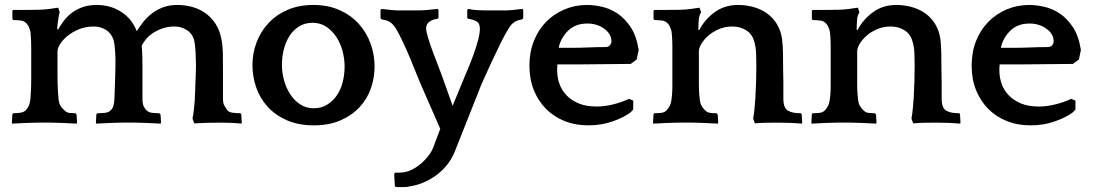

<svg xmlns="http://www.w3.org/2000/svg" viewBox="-20 -495 4413 775"><path d="M30 -452 34 -455H84Q107 -455 133.5 -455.5Q160 -456 180 -459L215 -464L221 -445Q219 -440 217.5 -431.5Q216 -423 214.5 -413Q213 -403 212 -393.5Q211 -384 211 -377L214 -375Q225 -395 239.5 -413.5Q254 -432 273 -445.5Q292 -459 316 -467Q340 -475 371 -475Q426 -475 469.5 -447Q513 -419 532 -369Q543 -387 558 -406Q573 -425 593 -440.5Q613 -456 638.5 -465.5Q664 -475 696 -475Q727 -475 756 -467Q785 -459 809 -442Q833 -425 850 -399Q867 -373 874 -336Q879 -310 879.5 -281Q880 -252 880 -223V-98Q880 -78 885.5 -69Q891 -60 896 -52Q903 -42 918.5 -40Q934 -38 950 -38L954 -34L956 0L954 4Q936 2 915 1Q894 0 874 0Q813 0 764 3L757 -17Q760 -30 762.5 -51Q765 -72 766 -88Q767 -101 767.5 -122Q768 -143 769 -164.5Q770 -186 770.5 -204.5Q771 -223 771 -233Q771 -253 769.5 -283.5Q768 -314 763 -335Q755 -361 733 -374.5Q711 -388 684 -388Q658 -388 636.5 -380.5Q615 -373 598 -362Q581 -351 569.5 -337Q558 -323 552 -311Q554 -289 554.5 -267Q555 -245 555 -223V-98Q555 -77 559.5 -67Q564 -57 572 -49Q581 -41 594.5 -39.5Q608 -38 623 -38L628 -33L630 0L628 4Q621 4 607 3Q593 2 577 1.5Q561 1 547 0.5Q533 0 526 0H472Q465 0 450.5 0.5Q436 1 420.5 1.5Q405 2 390.5 3Q376 4 369 4L367 0L369 -34L373 -38Q389 -38 403.5 -39.5Q418 -41 426 -49Q434 -56 437.5 -67Q441 -78 442 -98Q442 -110 443 -129.5Q444 -149 444.5 -169Q445 -189 445.5 -206.5Q446 -224 446 -233Q446 -243 446 -256.5Q446 -270 445 -284Q444 -298 442.5 -311Q441 -324 438 -335Q429 -361 407.5 -374.5Q386 -388 359 -388Q326 -388 299 -377Q272 -366 252.5 -350Q233 -334 222.5 -317Q212 -300 212 -287V-195Q212 -173 212.5 -159Q213 -145 213.5 -135Q214 -125 214.5 -116.5Q215 -108 216 -98Q218 -77 225 -66.5Q232 -56 243 -47Q251 -40 261.5 -39Q272 -38 284 -38L289 -33L291 0L289 4Q282 4 267.5 3Q253 2 237.5 1.5Q222 1 207.5 0.5Q193 0 186 0H132Q125 0 110.5 0.5Q96 1 80.5 1.5Q65 2 50.5 3Q36 4 29 4L28 0L30 -34L33 -38Q49 -38 62.5 -40Q76 -42 84 -50Q91 -57 96 -67.5Q101 -78 103 -98Q104 -114 105 -130.5Q106 -147 106 -183V-266Q106 -287 106 -301.5Q106 -316 105.5 -327Q105 -338 104.5 -347Q104 -356 103 -366Q101 -376 97 -385Q93 -394 90 -397Q80 -410 65 -412Q50 -414 34 -414L30 -418Z M1245 -475Q1304 -475 1350 -454.5Q1396 -434 1427.5 -399.5Q1459 -365 1475.5 -320Q1492 -275 1492 -227Q1492 -181 1477 -138Q1462 -95 1431 -62Q1400 -29 1354 -9Q1308 11 1247 11Q1184 11 1137 -10Q1090 -31 1059.5 -65Q1029 -99 1014 -142.5Q999 -186 999 -232Q999 -281 1016 -325Q1033 -369 1064.5 -402.5Q1096 -436 1141.5 -455.5Q1187 -475 1245 -475ZM1246 -58Q1277 -58 1300.5 -72.5Q1324 -87 1340 -110.5Q1356 -134 1363.5 -164.5Q1371 -195 1371 -227Q1371 -258 1362.5 -289.5Q1354 -321 1337.5 -346Q1321 -371 1297 -387Q1273 -403 1242 -403Q1210 -403 1186.5 -388Q1163 -373 1148 -349Q1133 -325 1125.5 -295Q1118 -265 1118 -234Q1118 -202 1126.5 -171Q1135 -140 1151.5 -114.5Q1168 -89 1192 -73.5Q1216 -58 1246 -58Z M1816 116Q1804 146 1784.5 170.5Q1765 195 1740 213Q1715 231 1687 242.5Q1659 254 1630 258Q1622 260 1611.5 260Q1601 260 1581 260L1574 258L1571 207L1575 202H1589Q1601 202 1615 199.5Q1629 197 1642 190Q1671 176 1695.5 150Q1720 124 1729 100L1757 25L1677 -158Q1672 -169 1661 -197Q1650 -225 1636 -258.5Q1622 -292 1606.5 -325Q1591 -358 1578 -380Q1568 -396 1555.5 -405Q1543 -414 1522 -416L1516 -421V-455L1520 -459Q1537 -457 1556 -455Q1575 -453 1591 -453H1670Q1685 -453 1706.5 -455Q1728 -457 1746 -459L1750 -455V-423L1746 -419Q1727 -417 1713.5 -407.5Q1700 -398 1700 -380Q1700 -368 1708.5 -340.5Q1717 -313 1728.5 -282Q1740 -251 1750.5 -224.5Q1761 -198 1764 -189L1807 -68L1857 -189Q1864 -205 1874 -229.5Q1884 -254 1893.5 -281Q1903 -308 1910 -334Q1917 -360 1917 -380Q1917 -402 1902 -409.5Q1887 -417 1870 -419L1866 -423V-455L1870 -459Q1889 -455 1906 -454Q1923 -453 1938 -453H2019Q2036 -453 2052.5 -455Q2069 -457 2088 -459L2092 -455V-421L2086 -416Q2069 -414 2056.5 -406Q2044 -398 2033 -380Q2018 -356 1999.5 -318.5Q1981 -281 1963.5 -243Q1946 -205 1932 -174Q1918 -143 1914 -131Z M2550 -255 2526 -237Q2472 -237 2419.5 -236Q2367 -235 2312 -235H2230Q2229 -228 2229 -221.5Q2229 -215 2229 -209Q2229 -183 2238 -157Q2247 -131 2266.5 -110.5Q2286 -90 2316 -77.5Q2346 -65 2389 -65Q2420 -65 2454.5 -73.5Q2489 -82 2519 -96L2536 -89V-53L2526 -42Q2502 -23 2455.5 -6Q2409 11 2355 11Q2302 11 2258.5 -6.5Q2215 -24 2183.5 -56Q2152 -88 2134.5 -132Q2117 -176 2117 -230Q2117 -285 2135 -330Q2153 -375 2184.5 -407Q2216 -439 2258.5 -457Q2301 -475 2350 -475Q2376 -475 2408.5 -468Q2441 -461 2471 -441.5Q2501 -422 2525 -386.5Q2549 -351 2558 -293ZM2351 -400Q2302 -400 2272.5 -370.5Q2243 -341 2235 -302H2285Q2320 -302 2354 -303.5Q2388 -305 2423 -305Q2436 -305 2442 -312.5Q2448 -320 2448 -328Q2448 -358 2419 -379Q2390 -400 2351 -400Z M2802 -373Q2825 -417 2865 -446Q2905 -475 2959 -475Q2990 -475 3020 -467Q3050 -459 3074.5 -442Q3099 -425 3115.5 -398.5Q3132 -372 3137 -336Q3140 -310 3140.5 -281Q3141 -252 3141 -223Q3142 -189 3142 -160.5Q3142 -132 3142 -98Q3142 -75 3147.5 -63.5Q3153 -52 3161 -48Q3172 -42 3184.5 -40Q3197 -38 3213 -38L3216 -34L3218 0L3216 4Q3195 2 3169.5 1Q3144 0 3120 0Q3096 0 3072 0.5Q3048 1 3027 3L3020 -17Q3023 -30 3025.5 -56Q3028 -82 3029 -98Q3031 -136 3032 -169Q3033 -202 3033 -228Q3033 -251 3032 -278Q3031 -305 3025 -325Q3017 -357 2992.5 -372.5Q2968 -388 2936 -388Q2906 -388 2881 -377Q2856 -366 2838.5 -350.5Q2821 -335 2811 -318Q2801 -301 2801 -288V-185Q2801 -165 2801 -152.5Q2801 -140 2801.5 -131Q2802 -122 2802.5 -114.5Q2803 -107 2804 -98Q2806 -77 2812.5 -66.5Q2819 -56 2827 -49Q2835 -41 2846 -39.5Q2857 -38 2872 -38L2877 -33L2879 0L2877 4Q2870 4 2856 3Q2842 2 2826 1.5Q2810 1 2796 0.5Q2782 0 2775 0H2720Q2713 0 2698.5 0.5Q2684 1 2668.5 1.5Q2653 2 2638.5 3Q2624 4 2617 4L2616 0L2618 -34L2621 -38Q2637 -38 2649.5 -39.5Q2662 -41 2670 -49Q2677 -56 2683 -67Q2689 -78 2691 -98Q2692 -105 2692.5 -112Q2693 -119 2693.5 -127Q2694 -135 2694 -146Q2694 -157 2694 -173V-276Q2694 -295 2694 -308Q2694 -321 2693.5 -331Q2693 -341 2692.5 -349Q2692 -357 2691 -366Q2689 -376 2685 -385Q2681 -394 2678 -397Q2668 -410 2653 -412Q2638 -414 2622 -414L2618 -418V-452L2622 -455H2673Q2696 -455 2722.5 -455.5Q2749 -456 2769 -459L2804 -464L2810 -445Q2802 -434 2800.5 -414.5Q2799 -395 2799 -375Z M3441 -373Q3464 -417 3504 -446Q3544 -475 3598 -475Q3629 -475 3659 -467Q3689 -459 3713.5 -442Q3738 -425 3754.5 -398.5Q3771 -372 3776 -336Q3779 -310 3779.5 -281Q3780 -252 3780 -223Q3781 -189 3781 -160.5Q3781 -132 3781 -98Q3781 -75 3786.5 -63.5Q3792 -52 3800 -48Q3811 -42 3823.5 -40Q3836 -38 3852 -38L3855 -34L3857 0L3855 4Q3834 2 3808.5 1Q3783 0 3759 0Q3735 0 3711 0.5Q3687 1 3666 3L3659 -17Q3662 -30 3664.5 -56Q3667 -82 3668 -98Q3670 -136 3671 -169Q3672 -202 3672 -228Q3672 -251 3671 -278Q3670 -305 3664 -325Q3656 -357 3631.5 -372.5Q3607 -388 3575 -388Q3545 -388 3520 -377Q3495 -366 3477.5 -350.5Q3460 -335 3450 -318Q3440 -301 3440 -288V-185Q3440 -165 3440 -152.5Q3440 -140 3440.5 -131Q3441 -122 3441.5 -114.5Q3442 -107 3443 -98Q3445 -77 3451.5 -66.5Q3458 -56 3466 -49Q3474 -41 3485 -39.5Q3496 -38 3511 -38L3516 -33L3518 0L3516 4Q3509 4 3495 3Q3481 2 3465 1.5Q3449 1 3435 0.5Q3421 0 3414 0H3359Q3352 0 3337.5 0.5Q3323 1 3307.5 1.5Q3292 2 3277.5 3Q3263 4 3256 4L3255 0L3257 -34L3260 -38Q3276 -38 3288.5 -39.5Q3301 -41 3309 -49Q3316 -56 3322 -67Q3328 -78 3330 -98Q3331 -105 3331.5 -112Q3332 -119 3332.5 -127Q3333 -135 3333 -146Q3333 -157 3333 -173V-276Q3333 -295 3333 -308Q3333 -321 3332.5 -331Q3332 -341 3331.5 -349Q3331 -357 3330 -366Q3328 -376 3324 -385Q3320 -394 3317 -397Q3307 -410 3292 -412Q3277 -414 3261 -414L3257 -418V-452L3261 -455H3312Q3335 -455 3361.5 -455.5Q3388 -456 3408 -459L3443 -464L3449 -445Q3441 -434 3439.5 -414.5Q3438 -395 3438 -375Z M4335 -255 4311 -237Q4257 -237 4204.5 -236Q4152 -235 4097 -235H4015Q4014 -228 4014 -221.5Q4014 -215 4014 -209Q4014 -183 4023 -157Q4032 -131 4051.5 -110.5Q4071 -90 4101 -77.5Q4131 -65 4174 -65Q4205 -65 4239.5 -73.5Q4274 -82 4304 -96L4321 -89V-53L4311 -42Q4287 -23 4240.5 -6Q4194 11 4140 11Q4087 11 4043.5 -6.5Q4000 -24 3968.5 -56Q3937 -88 3919.5 -132Q3902 -176 3902 -230Q3902 -285 3920 -330Q3938 -375 3969.5 -407Q4001 -439 4043.5 -457Q4086 -475 4135 -475Q4161 -475 4193.5 -468Q4226 -461 4256 -441.5Q4286 -422 4310 -386.5Q4334 -351 4343 -293ZM4136 -400Q4087 -400 4057.5 -370.5Q4028 -341 4020 -302H4070Q4105 -302 4139 -303.5Q4173 -305 4208 -305Q4221 -305 4227 -312.5Q4233 -320 4233 -328Q4233 -358 4204 -379Q4175 -400 4136 -400Z"/></svg>

Font: QuattrocentoBold
Style: Bold
Weight: 700
Designer: Pablo Impallari
Foundry: Pablo Impallari, Igino Marini, Branda Gallo
Version: Version 2.000